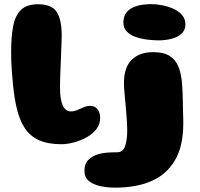

<svg xmlns="http://www.w3.org/2000/svg" viewBox="-20 -650 942 904"><path d="M268.5 29Q205.5 29 163.5 10Q121.5 -9 96.5 -47Q71.5 -85 58.5 -142Q53 -164.5 48.5 -193.2Q44 -222 41 -253.5Q38 -285 35.8 -314.8Q33.5 -344.5 32.8 -369.2Q32 -394 32.5 -409.5Q32.5 -478.5 42.2 -528Q52 -577.5 79.2 -603.8Q106.5 -630 159 -630Q222.5 -630 246.5 -594.5Q270.5 -559 270.5 -482Q270.5 -470.5 269.8 -452.5Q269 -434.5 268.2 -412.2Q267.5 -390 266.5 -366Q265.5 -342 264.5 -318.2Q263.5 -294.5 263 -273.8Q262.5 -253 262.5 -237Q262.5 -209 265.8 -188.2Q269 -167.5 275.5 -153.5Q282 -139.5 291.5 -132.5Q301 -125.5 313.5 -125.5Q329 -125.5 344 -132Q359 -138.5 374.2 -145Q389.5 -151.5 405.5 -151.5Q426.5 -151.5 439 -135.8Q451.5 -120 451.5 -94Q451.5 -65 433.8 -42Q416 -19 388 -3.5Q360 12 328.2 20.5Q296.5 29 268.5 29ZM521.5 233.5Q484.5 233.5 451.5 226.2Q418.5 219 398 201.8Q377.5 184.5 377.5 154Q377.5 121 396.2 102.5Q415 84 443 76Q462.5 70 485.5 68.5Q508.5 67 531.5 67Q558.5 67 568.8 38.8Q579 10.5 579 -38.5Q579 -54.5 577.8 -73.5Q576.5 -92.5 575 -113Q573.5 -133.5 571.5 -154.2Q569.5 -175 567.8 -194Q566 -213 564.8 -229Q563.5 -245 563.5 -256.5Q563.5 -333.5 600.5 -369Q637.5 -404.5 701 -404.5Q750 -404.5 778.5 -386.8Q807 -369 820 -336.5Q833 -304 836.8 -260.2Q840.5 -216.5 841 -165Q841 -157 841.2 -147.8Q841.5 -138.5 841.8 -128.2Q842 -118 842.2 -107.5Q842.5 -97 842.8 -87.8Q843 -78.5 843 -70.5Q843 38.5 803.5 105.2Q764 172 692.2 202.8Q620.5 233.5 521.5 233.5ZM727 -460Q700.5 -460 671.5 -463.8Q642.5 -467.5 617.5 -476.5Q592.5 -485.5 576.8 -502Q561 -518.5 561 -544.5Q561 -575.5 577.8 -594.2Q594.5 -613 624 -621.8Q653.5 -630.5 692.5 -630.5Q717 -630.5 745 -625Q773 -619.5 797.5 -608.2Q822 -597 837.5 -578.8Q853 -560.5 853 -535.5Q853 -509 835.5 -492.2Q818 -475.5 789 -467.8Q760 -460 727 -460Z"/></svg>

Font: Gluten Thin ExtraBold
Style: Regular
Weight: 800
Version: Version 1.300